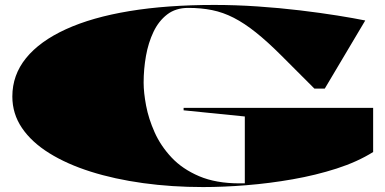

<svg xmlns="http://www.w3.org/2000/svg" viewBox="-20 -743 1562 778"><path d="M724 -296V-306H1492V-127Q1428 -87 1344 -60Q1260 -33 1166 -16.5Q1072 0 978.5 7.5Q885 15 803 15Q676 15 560 -1Q444 -17 347.5 -47.5Q251 -78 179.5 -122.5Q108 -167 69 -224.5Q30 -282 30 -352Q30 -439 85.5 -507.5Q141 -576 247 -624.5Q353 -673 504.5 -698Q656 -723 848 -723Q934 -723 1023 -717Q1112 -711 1195.5 -701Q1279 -691 1347.5 -680Q1416 -669 1460 -660L1296 -384H1254L1120 -518Q1064 -574 1017 -611.5Q970 -649 927 -671Q884 -693 839.5 -702Q795 -711 743 -711Q692 -711 657.5 -684.5Q623 -658 602 -614Q581 -570 571.5 -516.5Q562 -463 562 -408Q562 -368 572 -315Q582 -262 606.5 -207Q631 -152 675 -105Q719 -58 787 -29Q855 0 951 0Q956 0 961.5 0Q967 0 972 0V-271Z"/></svg>

Font: Kalnia Expanded
Style: Bold
Weight: 700
Width: 7
Designer: Frida Medrano
Foundry: Frida Medrano
Version: Version 1.105